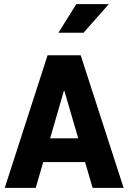

<svg xmlns="http://www.w3.org/2000/svg" viewBox="-20 -906 653 926"><path d="M426.8 0 390.1 -124.5H188.5L152.3 0H2.9L209.5 -639.6H369.1L576.2 0ZM288.1 -467.8 221.7 -238.8H357.4L290.5 -467.8ZM261.7 -748 348.1 -886.2H504.9L382.8 -748Z"/></svg>

Font: Yantramanav Black
Style: Regular
Weight: 900
Version: Version 1.001;PS 1.0;hotconv 1.0.72;makeotf.lib2.5.5900; ttf